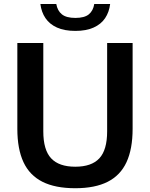

<svg xmlns="http://www.w3.org/2000/svg" viewBox="-20 -962 774 991"><path d="M368.5 9.5Q265 9.5 199 -23.8Q133 -57 101.2 -125Q69.5 -193 69.5 -297V-740H203.5V-284Q203.5 -188 244 -144.8Q284.5 -101.5 368.5 -101.5Q452.5 -101.5 492.8 -144.8Q533 -188 533 -284V-740H664.5V-297Q664.5 -193 633 -125Q601.5 -57 536 -23.8Q470.5 9.5 368.5 9.5ZM369 -802.5Q312.5 -802.5 274.2 -819.8Q236 -837 214.8 -868.2Q193.5 -899.5 188.5 -941.5H270.5Q276.5 -906.5 299.5 -888Q322.5 -869.5 369 -869.5Q416 -869.5 438.5 -888Q461 -906.5 466.5 -941.5H548.5Q543.5 -899.5 522.5 -868.2Q501.5 -837 463.2 -819.8Q425 -802.5 369 -802.5Z"/></svg>

Font: Encode Sans SC SemiBold
Style: Regular
Weight: 600
Version: Version 3.002